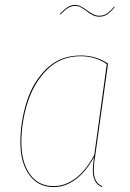

<svg xmlns="http://www.w3.org/2000/svg" viewBox="-20 -753 530 782"><path d="M420 -494 368 -120Q362 -86 362 -59Q362 -35 370 -19Q378 -3 397 6L395 9Q375 0 366.5 -17.5Q358 -35 358 -60Q358 -72 360 -89Q362 -106 363 -113Q329 -52 287 -21.5Q245 9 199 9Q135 9 99 -41Q63 -91 63 -173Q63 -256 88.5 -337.5Q114 -419 169.5 -473Q225 -527 309 -527Q371 -527 420 -494ZM67 -173Q67 -93 101.5 -44Q136 5 199 5Q245 5 287.5 -26.5Q330 -58 364 -122L415 -492Q368 -524 309 -524Q227 -524 172.5 -470Q118 -416 92.5 -335.5Q67 -255 67 -173ZM331 -709Q317 -719 307.5 -724Q298 -729 287 -729Q271 -729 258 -721Q245 -713 226 -694L223 -696Q244 -717 257.5 -725Q271 -733 286 -733Q297 -733 306 -728.5Q315 -724 323 -719Q331 -714 333 -712Q348 -701 359.5 -695Q371 -689 385 -689Q402 -689 415 -697.5Q428 -706 445 -726L448 -725Q430 -703 416 -694Q402 -685 385 -685Q371 -685 358.5 -691Q346 -697 331 -709Z"/></svg>

Font: Fira Sans Condensed Four
Style: Italic
Weight: 100
Width: 3
Italic angle: -8°
Designer: bBox Type GmbH & Carrois Corporate GbR & Edenspiekermann AG
Foundry: bBox Type GmbH & Carrois Corporate GbR & Edenspiekermann AG
Version: Version 4.301